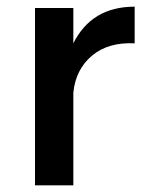

<svg xmlns="http://www.w3.org/2000/svg" viewBox="-20 -556 434 576"><path d="M200 -426Q255 -536 384 -536V-426Q305 -430 256 -389Q207 -348 200 -278V0H85V-532H200Z"/></svg>

Font: Montserrat-Arabic
Style: Regular
Weight: 400
Designer: Mohamed Gaber
Foundry: Kief Type Foundry
Version: Version 5.008;PS 005.008;hotconv 1.0.88;makeotf.lib2.5.64775